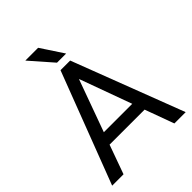

<svg xmlns="http://www.w3.org/2000/svg" viewBox="-251 -1028 1155 1155"><g transform="rotate(-45 326.0 -450.5)"><path d="M285.2 -901.4H176.3L302.2 -757.8H379.9ZM543 0H639.2L367.2 -710.9H285.2L13.7 0H110.4L177.2 -185.5H475.1ZM326.2 -595.2 447.3 -262.7H205.6Z"/></g></svg>

Font: Roboto
Style: Regular
Weight: 400
Designer: Google
Version: Version 2.137; 2017